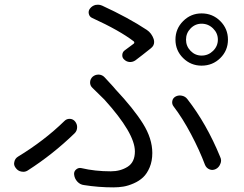

<svg xmlns="http://www.w3.org/2000/svg" viewBox="-20 -769 1040 818"><path d="M838.9 -532.2Q867.2 -532.2 887.7 -552.2Q908.2 -572.3 908.2 -600.1Q908.2 -627.9 887.7 -647.9Q867.2 -668 838.9 -668Q811.5 -668 792 -647.9Q772.5 -627.9 772.5 -600.1Q772.5 -572.3 792 -552.2Q811.5 -532.2 838.9 -532.2ZM838.9 -711.9Q885.7 -711.9 918.5 -679.2Q951.2 -646.5 951.2 -600.1Q951.2 -553.7 918.5 -521.5Q885.7 -489.3 838.9 -489.3Q793 -489.3 760.3 -521.5Q727.5 -553.7 727.5 -600.1Q727.5 -646.5 760.3 -679.2Q793 -711.9 838.9 -711.9ZM556.6 -511.7Q544.9 -503.9 531.7 -504.9Q518.6 -505.9 508.8 -515.6Q500 -523.4 501 -535.6Q502 -547.9 511.7 -554.7Q533.2 -570.3 549.8 -583Q554.7 -587.9 549.8 -592.8Q490.2 -638.7 373 -692.4Q361.3 -697.3 358.4 -710Q355.5 -722.7 363.3 -732.4Q372.1 -744.1 386.7 -748Q392.6 -749 397.5 -749Q406.2 -749 415 -745.1Q527.3 -693.4 605.5 -641.6Q626 -627.9 634.8 -602.5Q636.7 -595.7 636.7 -589.8Q636.7 -574.2 623 -563.5Q584 -532.2 556.6 -511.7ZM337.9 19.5Q321.3 17.6 309.6 4.9Q297.9 -7.8 295.9 -24.4Q293.9 -38.1 304.2 -46.9Q314.5 -55.7 327.1 -52.7Q384.8 -39.1 452.1 -39.1Q493.2 -39.1 523.9 -58.6Q554.7 -78.1 554.7 -124Q554.7 -201.2 424.8 -344.7Q401.4 -368.2 374 -394.5Q363.3 -404.3 363.8 -418.5Q364.3 -432.6 375 -442.4Q385.7 -451.2 399.4 -451.2Q400.4 -451.2 401.4 -451.2Q416 -450.2 425.8 -439.5Q433.6 -430.7 449.2 -414.1Q464.8 -397.5 471.7 -388.7Q548.8 -306.6 588.9 -242.7Q628.9 -178.7 628.9 -117.2Q628.9 -83 617.7 -56.2Q606.4 -29.3 589.8 -13.7Q573.2 2 549.8 12.2Q526.4 22.5 505.9 25.9Q485.4 29.3 462.9 29.3Q399.4 29.3 337.9 19.5ZM918 -100.6Q921.9 -92.8 921.9 -85Q921.9 -78.1 918.9 -71.3Q913.1 -55.7 899.4 -48.8Q885.7 -42 872.6 -47.4Q859.4 -52.7 853.5 -66.4Q830.1 -128.9 793.9 -197.3Q757.8 -265.6 719.7 -315.4Q711.9 -325.2 713.9 -337.9Q715.8 -350.6 727.5 -357.4Q736.3 -362.3 747.1 -362.3Q751 -362.3 754.9 -361.3Q769.5 -358.4 778.3 -346.7Q860.4 -241.2 918 -100.6ZM254.9 -253.9Q263.7 -262.7 276.4 -262.7Q277.3 -262.7 278.3 -262.7Q292 -261.7 300.3 -251Q308.6 -240.2 308.6 -227.5Q308.6 -210.9 296.9 -200.2Q205.1 -111.3 98.6 -43Q89.8 -37.1 79.1 -37.1Q75.2 -37.1 70.3 -38.1Q55.7 -41 46.9 -53.7Q40 -62.5 40 -72.3Q40 -76.2 41 -79.1Q43.9 -93.8 56.6 -101.6Q168.9 -169.9 254.9 -253.9Z"/></svg>

Font: Gen Jyuu Gothic Normal
Style: Regular
Weight: 300
Designer: [Source Han Sans]
Ryoko NISHIZUKA  (kana & ideographs); Paul D. Hunt (Latin, Greek & Cyrillic); Wenlong ZHANG  (bopomofo
Version: Version 1.002.20150607